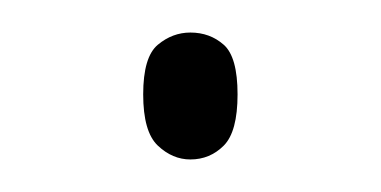

<svg xmlns="http://www.w3.org/2000/svg" viewBox="-20 -416 234 118"><path d="M97 -318Q86 -318 77 -326.5Q68 -335 68 -358Q68 -381 77 -388.5Q86 -396 97 -396Q109 -396 117.5 -388.5Q126 -381 126 -358Q126 -335 117.5 -326.5Q109 -318 97 -318Z"/></svg>

Font: Noto Serif Gujarati Thin
Style: Regular
Weight: 250
Version: Version 2.102